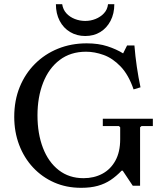

<svg xmlns="http://www.w3.org/2000/svg" viewBox="-20 -887 780 917"><path d="M471 -320H710V-285H656L649 -279V0H614L566 -72H561Q535 -45 508 -27Q481 -9 447 0.5Q413 10 368 10H367Q297 10 239 -15.5Q181 -41 138 -87Q95 -133 71.5 -195Q48 -257 48 -329Q48 -407 74 -471Q100 -535 147 -582Q194 -629 257 -654.5Q320 -680 394 -680Q450 -680 493 -666Q536 -652 568 -632L587 -670H622Q626 -619 633.5 -568Q641 -517 651 -470L618 -460Q594 -530 556 -569.5Q518 -609 475 -624.5Q432 -640 391 -640Q317 -640 265 -600.5Q213 -561 186 -492Q159 -423 159 -336Q159 -249 185 -181Q211 -113 260.5 -74.5Q310 -36 379 -36Q429 -36 468.5 -57Q508 -78 531 -119.5Q554 -161 554 -222V-279L548 -285H471ZM496 -867H526Q526 -822 508 -787.5Q490 -753 459 -734Q428 -715 387 -715Q347 -715 315 -734Q283 -753 265 -787.5Q247 -822 247 -867H277Q281 -841 297 -823.5Q313 -806 337 -796.5Q361 -787 387 -787Q413 -787 436.5 -796.5Q460 -806 476.5 -823.5Q493 -841 496 -867Z"/></svg>

Font: Brygada 1918 Medium
Style: Regular
Weight: 500
Designer: Mateusz Machalski | Borys Kosmynka | Przemek Hoffer
Foundry: NIEPODLEGLA 2018
Version: Version 3.006